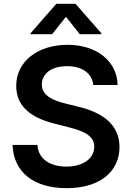

<svg xmlns="http://www.w3.org/2000/svg" viewBox="-20 -971 689 1002"><path d="M467 -527.3H593.8C591.3 -650.2 486.5 -737.2 331.7 -737.2C179 -737.2 64.3 -651.3 64.6 -522.7C64.6 -418.3 138.8 -358.3 258.5 -327.4L341.3 -306.1C419.7 -286.2 471.6 -261.7 471.9 -205.3C471.6 -143.1 412.6 -101.6 326.7 -101.6C244.3 -101.6 180.4 -138.5 175.1 -214.8H45.5C50.8 -70.3 158.4 11 327.8 11C502.1 11 603.3 -76 603.7 -204.2C603.3 -330.3 499.3 -387.8 389.9 -413.7L321.7 -430.8C262.1 -445 197.4 -470.2 198.2 -530.9C198.5 -585.6 247.5 -625.7 329.9 -625.7C408.4 -625.7 460.2 -589.1 467 -527.3ZM139.6 -792.6H252.1L324.2 -883.5L396.3 -792.6H508.9V-797.6L374.3 -951H273.8L139.6 -797.6Z"/></svg>

Font: Margiela Sans Semi Bold
Style: Regular
Weight: 600
Designer: Stefan Endress, Andreas Faust
Version: Version 1.100;FEAKit 1.0